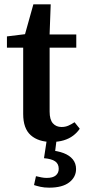

<svg xmlns="http://www.w3.org/2000/svg" viewBox="-20 -642 390 886"><path d="M149 -422V-483H332V-422ZM218 13Q157 13 122 -18Q87 -49 87 -116Q87 -138 87 -158.5Q87 -179 87 -206V-422H12V-474L134 -489L87 -454L134 -622H214L208 -460L209 -444V-127Q209 -90 224 -73Q239 -56 264 -56Q281 -56 295 -62Q309 -68 324 -78L348 -48Q336 -30 317.5 -16Q299 -2 274 5.5Q249 13 218 13ZM183 88 197 -4H242L232 75L207 51Q246 54 273.5 64.5Q301 75 316 93.5Q331 112 331 138Q331 175 299.5 199.5Q268 224 207 224Q184 224 166.5 220Q149 216 137 212L146 171Q159 174 171 176.5Q183 179 196 179Q224 179 237.5 167.5Q251 156 251 137Q251 114 234.5 102.5Q218 91 183 88Z"/></svg>

Font: Source Serif 4 18pt SemiBold
Style: Regular
Weight: 600
Designer: Frank Grießhammer
Foundry: Adobe Systems Incorporated
Version: Version 4.004;hotconv 1.0.116;makeotfexe 2.5.65601